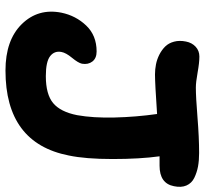

<svg xmlns="http://www.w3.org/2000/svg" viewBox="-44 -680 765 718"><g transform="rotate(90 339.0 -320.5)"><path d="M243.2 42Q129.4 42 69.6 -19Q9.8 -80.1 26.9 -167Q38.1 -221.2 75.2 -260Q112.3 -298.8 171.9 -298.8Q197.3 -298.8 209.5 -283Q221.7 -267.1 217.8 -244.1Q214.8 -230 195.8 -207Q176.8 -184.1 173.8 -167Q168.9 -141.1 189.5 -125Q210 -108.9 264.2 -108.9Q332 -108.9 365 -136.2Q397.9 -163.6 410.2 -226.1Q420.9 -286.1 418.9 -366.2Q417 -446.3 405.8 -524.9Q291.5 -517.1 257.8 -517.1Q238.8 -517.1 220.2 -520.8Q201.7 -524.4 183.8 -533.4Q166 -542.5 153.3 -555.4Q140.6 -568.4 135.3 -588.4Q129.9 -608.4 134.8 -632.8Q139.2 -655.3 154.3 -669.2Q169.4 -683.1 190.9 -683.1Q213.9 -683.1 250.5 -676.5Q287.1 -669.9 307.1 -669.9Q342.3 -669.9 418 -676Q493.7 -682.1 551.8 -682.1Q579.6 -682.1 602.1 -678Q624.5 -673.8 644.5 -664.1Q664.6 -654.3 673.1 -634.8Q681.6 -615.2 675.8 -587.9Q665.5 -534.2 599.1 -534.2H564Q574.2 -460.4 574.2 -358.9Q574.2 -257.3 561 -194.8Q514.6 42 243.2 42Z"/></g></svg>

Font: Shantell Sans Bouncy
Style: Bold Italic
Weight: 700
Italic angle: -11.31°
Designer: Stephen Nixon, Anya Danilova, Shantell Martin
Foundry: Arrow Type
Version: Version 1.006;[9816181b4]